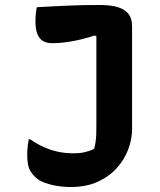

<svg xmlns="http://www.w3.org/2000/svg" viewBox="-20 -729 640 769"><path d="M276 -115Q300 -115 319.5 -119.5Q339 -124 357 -133Q361 -147 363 -161.5Q365 -176 365.5 -193Q366 -210 366 -230Q366 -273 366 -317.5Q366 -362 366 -409Q366 -456 366 -507Q366 -558 366 -614L391 -571L338 -598L390 -597Q361 -587 333.5 -579Q306 -571 281 -566Q256 -561 233 -558.5Q210 -556 188 -556Q166 -556 151 -565.5Q136 -575 129 -594.5Q122 -614 122 -644Q122 -662 123.5 -676Q125 -690 127 -700Q159 -702 190.5 -703.5Q222 -705 253.5 -706.5Q285 -708 317 -708.5Q349 -709 380 -709Q426 -709 454.5 -699.5Q483 -690 496 -671.5Q509 -653 509 -623Q509 -579 509 -530.5Q509 -482 509 -429.5Q509 -377 509 -322Q509 -267 509 -212Q509 -172 493.5 -130.5Q478 -89 447 -55Q416 -21 370.5 -0.5Q325 20 263 20Q233 20 205 15Q177 10 154.5 1Q132 -8 119 -22Q109 -32 102 -43.5Q95 -55 92 -71Q89 -87 89 -108Q89 -129 91 -144Q93 -159 95 -171H101Q130 -151 157.5 -139Q185 -127 213.5 -121Q242 -115 276 -115Z"/></svg>

Font: Recursive Monospace Casual
Style: Bold
Weight: 700
Version: Version 1.047